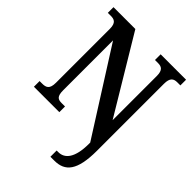

<svg xmlns="http://www.w3.org/2000/svg" viewBox="-265 -846 1218 1218"><g transform="rotate(45 344.0 -237.0)"><path d="M412 240H447C543 240 594 182 594 4V-597C594 -650 615 -663 647 -663H675V-714H447V-663H475C505 -663 527 -652 527 -601V-203L220 -714H24V-663H52C80 -663 105 -655 105 -601V-117C105 -59 81 -51 46 -51H24V0H252V-51H223C189 -51 171 -59 171 -117V-563L527 -2V9C527 135 484 184 427 184H412Z"/></g></svg>

Font: Noto Serif Devanagari Condensed
Style: Bold
Weight: 700
Width: 3
Designer: Universal Thirst, Indian Type Foundry and the Monotype Design Team
Foundry: Monotype Imaging Inc.
Version: Version 2.004